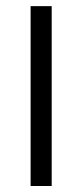

<svg xmlns="http://www.w3.org/2000/svg" viewBox="-20 -620 274 640"><path d="M152.3 -599.6Q134.8 -599.6 82 -599.6Q82 -581.1 82 -524.4Q82 -393.6 82 0Q99.6 0 152.3 0Q152.3 -150.4 152.3 -599.6Z"/></svg>

Font: TextaAlt
Style: Regular
Weight: 400
Designer: Daniel Hernandez & Miguel Hernandez
Version: Version 1.005;com.myfonts.easy.latinotype.texta.alt-regular.